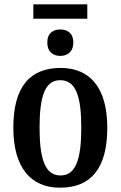

<svg xmlns="http://www.w3.org/2000/svg" viewBox="-20 -863 562 893"><path d="M135 -776H386V-843H135ZM261 -603C292 -603 321 -621 321 -665C321 -710 292 -726 261 -726C228 -726 200 -710 200 -665C200 -621 228 -603 261 -603ZM259 10C404 10 479 -81 479 -269C479 -457 397 -547 262 -547C117 -547 42 -457 42 -269C42 -81 125 10 259 10ZM261 -47C190 -47 164 -123 164 -269C164 -415 189 -490 260 -490C333 -490 358 -415 358 -269C358 -123 333 -47 261 -47Z"/></svg>

Font: Noto Serif Condensed Semi
Style: Regular
Weight: 600
Width: 3
Designer: Monotype Design Team
Foundry: Monotype Imaging Inc.
Version: Version 1.002